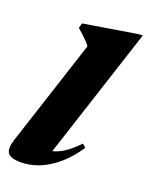

<svg xmlns="http://www.w3.org/2000/svg" viewBox="-140 -798 683 884"><g transform="rotate(20 201.5 -356.0)"><path d="M181 -592.5Q172.5 -603.5 162.2 -614Q152 -624.5 140.2 -635.5Q128.5 -646.5 114.5 -658L121.5 -682.5L386 -725.5H403L179.5 -39L139 -78Q168 -77 194.8 -83.2Q221.5 -89.5 250.5 -108.5Q279.5 -127.5 314.5 -164L331.5 -149Q291 -90 247.8 -54Q204.5 -18 160.8 -1.5Q117 15 75.5 15Q24.5 15 10.2 -5Q-4 -25 11 -70.5Z"/></g></svg>

Font: Newsreader 36pt ExtraBold
Style: Italic
Weight: 800
Italic angle: -17°
Designer: Hugues Gentile
Foundry: Production Type
Version: Version 1.003